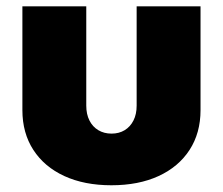

<svg xmlns="http://www.w3.org/2000/svg" viewBox="-20 -562 685 590"><path d="M322.3 7.3Q239.3 7.3 177.7 -21Q116.2 -49.3 82.5 -101.3Q48.8 -153.3 48.8 -223.6V-542.5H245.1V-237.3Q245.1 -210.9 254.9 -191.7Q264.6 -172.4 282.2 -161.9Q299.8 -151.4 322.8 -151.4Q345.7 -151.4 363 -161.9Q380.4 -172.4 390.1 -191.7Q399.9 -210.9 399.9 -237.3V-542.5H596.2V-223.6Q596.2 -153.3 562.5 -101.3Q528.8 -49.3 467.3 -21Q405.8 7.3 322.3 7.3Z"/></svg>

Font: Inter 16pt Black
Style: Regular
Weight: 900
Version: Version 4.001;git-66647c0bb